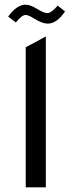

<svg xmlns="http://www.w3.org/2000/svg" viewBox="-20 -801 306 821"><path d="M258 -752Q223 -700 184 -700Q161 -700 127 -721Q102 -737 90 -737Q73 -737 48 -705L15 -730Q51 -781 90 -781Q110 -781 142 -761Q168 -745 183 -745Q199 -745 227 -777ZM90 0V-599L176 -645V0Z"/></svg>

Font: TajawalTap Med
Style: Regular
Weight: 500
Designer: Boutros Fonts
Foundry: Created by Boutros International 2017
Version: Version 2.700